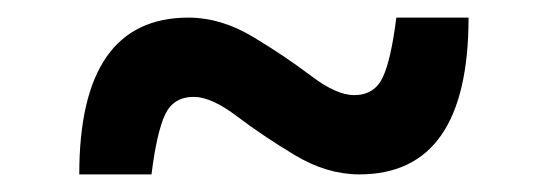

<svg xmlns="http://www.w3.org/2000/svg" viewBox="-20 -443 622 218"><path d="M388 -245Q351 -245 314.5 -267Q278 -289 249 -311Q220 -333 200 -333Q177 -333 167.5 -313Q158 -293 152 -245H70Q70 -423 194 -423Q231 -423 267.5 -401Q304 -379 333 -357Q362 -335 382 -335Q405 -335 414.5 -355Q424 -375 430 -423H512Q512 -245 388 -245Z"/></svg>

Font: Celebes SemiBold
Style: Regular
Weight: 600
Designer: Anugrah Pasau
Foundry: Lafontype
Version: Version 1.000